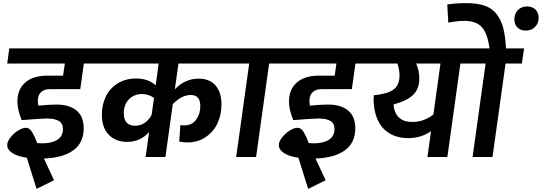

<svg xmlns="http://www.w3.org/2000/svg" viewBox="-20 -1000 3451 1223"><path d="M296.9 -432.1Q261.2 -432.1 241.2 -412.8Q221.2 -393.6 221.2 -358.9Q221.2 -341.8 224.1 -327.1Q292.5 -334 338.9 -334Q421.9 -334 467.5 -295.9Q513.2 -257.8 513.2 -183.1Q513.2 -90.8 447.3 -42.7Q381.3 5.4 259.8 9.8L324.2 147.9L212.9 203.1L150.9 4.9Q90.8 -3.9 58.3 -25.4Q25.9 -46.9 25.9 -75.2Q25.9 -98.1 46.9 -124.8Q67.9 -151.4 95.7 -168.7Q123.5 -186 144 -186Q156.2 -186 166.5 -179.2Q176.8 -172.4 185.8 -156.7Q194.8 -141.1 200.9 -127.7Q207 -114.3 216.8 -88.9Q234.4 -86.9 246.1 -86.9Q310.1 -86.9 345.5 -109.9Q380.9 -132.8 380.9 -178.2Q380.9 -213.4 355.5 -229.2Q330.1 -245.1 277.8 -245.1Q246.1 -245.1 118.2 -234.9Q90.8 -301.3 90.8 -353Q90.8 -430.7 140.9 -474.4Q190.9 -518.1 280.8 -518.1H381.8L393.1 -595.2H25.9L39.1 -691.9H654.8L642.1 -595.2H514.2L491.2 -432.1Z M1116.7 -595.2 1093.8 -431.2Q1158.2 -499 1245.6 -499Q1315.4 -499 1353 -455.6Q1390.6 -412.1 1390.6 -335Q1390.6 -269.5 1365.5 -215.1Q1340.3 -160.6 1290.3 -126.7Q1240.2 -92.8 1173.8 -92.8Q1149.4 -92.8 1121.6 -98.1L1128.9 -203.1Q1142.6 -201.2 1152.8 -201.2Q1203.1 -201.2 1229.5 -237.5Q1255.9 -273.9 1255.9 -324.2Q1255.9 -395 1194.8 -395Q1137.2 -395 1080.6 -336.9L1033.7 0H907.7L929.7 -159.2Q874.5 -96.2 789.6 -96.2Q717.8 -96.2 673.3 -141.1Q628.9 -186 628.9 -270Q628.9 -334 654.3 -385.7Q679.7 -437.5 729.7 -468.8Q779.8 -500 846.7 -500Q923.3 -500 971.7 -457L990.7 -595.2H601.6L614.7 -691.9H1523.9L1509.8 -595.2ZM840.8 -199.2Q907.7 -199.2 945.8 -268.1L960.9 -376Q927.2 -400.9 884.8 -400.9Q834 -400.9 801.3 -367.4Q768.6 -334 768.6 -278.8Q768.6 -199.2 840.8 -199.2Z M1812.5 -691.9 1798.3 -595.2H1694.3L1611.3 0H1484.4L1567.4 -595.2H1466.3L1480.5 -691.9Z M2026.9 -432.1Q1991.2 -432.1 1971.2 -412.8Q1951.2 -393.6 1951.2 -358.9Q1951.2 -341.8 1954.1 -327.1Q2022.5 -334 2068.8 -334Q2151.9 -334 2197.5 -295.9Q2243.2 -257.8 2243.2 -183.1Q2243.2 -90.8 2177.2 -42.7Q2111.3 5.4 1989.7 9.8L2054.2 147.9L1942.9 203.1L1880.9 4.9Q1820.8 -3.9 1788.3 -25.4Q1755.9 -46.9 1755.9 -75.2Q1755.9 -98.1 1776.9 -124.8Q1797.9 -151.4 1825.7 -168.7Q1853.5 -186 1874 -186Q1886.2 -186 1896.5 -179.2Q1906.7 -172.4 1915.8 -156.7Q1924.8 -141.1 1930.9 -127.7Q1937 -114.3 1946.8 -88.9Q1964.4 -86.9 1976.1 -86.9Q2040 -86.9 2075.4 -109.9Q2110.8 -132.8 2110.8 -178.2Q2110.8 -213.4 2085.4 -229.2Q2060.1 -245.1 2007.8 -245.1Q1976.1 -245.1 1848.1 -234.9Q1820.8 -301.3 1820.8 -353Q1820.8 -430.7 1870.8 -474.4Q1920.9 -518.1 2010.7 -518.1H2111.8L2123 -595.2H1755.9L1769 -691.9H2384.8L2372.1 -595.2H2244.1L2221.2 -432.1Z M3030.8 -691.9 3016.6 -595.2H2912.6L2829.6 0H2702.6L2725.6 -164.1Q2661.6 -120.1 2580.6 -120.1Q2533.2 -120.1 2494.6 -134.3Q2456.1 -148.4 2426.5 -177Q2397 -205.6 2379.6 -251Q2362.3 -296.4 2359.9 -356Q2359.9 -383.3 2360.8 -393.1Q2402.3 -397.5 2430.4 -404.8Q2458.5 -412.1 2481 -426Q2503.4 -439.9 2514.2 -463.1Q2524.9 -486.3 2524.9 -520Q2524.9 -553.2 2511.7 -595.2H2328.6L2342.8 -691.9ZM2740.7 -271 2785.6 -595.2H2630.9Q2650.9 -549.8 2650.9 -500Q2650.9 -431.6 2609.6 -393.8Q2568.4 -356 2486.8 -335Q2488.3 -313 2492.7 -298.8Q2516.1 -223.1 2606.4 -223.1Q2679.7 -223.1 2740.7 -271Z M3203.1 -691.9H3318.4L3304.2 -595.2H3200.2L3117.2 0H2990.2L3073.2 -595.2H2972.2L2986.3 -691.9H3098.1Q3085.4 -787.6 3049.1 -827.4Q3012.7 -867.2 2937 -867.2Q2895 -867.2 2835.4 -856L2829.1 -971.2Q2877.4 -980 2950.2 -980Q3021 -980 3068.1 -963.4Q3115.2 -946.8 3143.8 -909.7Q3172.4 -872.6 3185.5 -821.3Q3198.7 -770 3203.1 -691.9ZM3337.4 -959Q3370.1 -959 3390.6 -939.2Q3411.1 -919.4 3411.1 -886.2Q3411.1 -851.6 3388.2 -828.4Q3365.2 -805.2 3329.1 -805.2Q3296.4 -805.2 3276.4 -824.5Q3256.3 -843.8 3256.3 -877Q3256.3 -912.6 3278.8 -935.8Q3301.3 -959 3337.4 -959Z"/></svg>

Font: FiraGO SemiBold
Style: Italic
Weight: 600
Italic angle: -8°
Designer: bBox Type GmbH
Foundry: bBox Type GmbH
Version: Version 1.001;PS 001.001;hotconv 1.0.88;makeotf.lib2.5.64775